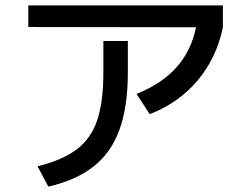

<svg xmlns="http://www.w3.org/2000/svg" viewBox="-20 -692 904 712"><path d="M363.3 -423.8V-540H454.1V-423.8Q454.1 -297.9 423.6 -212.6Q393.1 -127.4 328.4 -75.7Q263.7 -23.9 159.2 0L119.1 -75.2Q212.4 -98.6 264.9 -138.4Q317.4 -178.2 340.3 -245.8Q363.3 -313.5 363.3 -423.8ZM85 -671.9H806.6V-590.8Q783.2 -477.5 712.9 -393.8Q642.6 -310.1 535.2 -268.6L486.3 -343.8Q580.1 -381.3 634.5 -442.4Q689 -503.4 707 -590.8L85 -591.8Z"/></svg>

Font: Pretendard GOV Medium
Style: Regular
Weight: 500
Designer: Base glyphs from Inter by Rasmus Andersson; Hangeul glyphs from Noto Sans CJK(Source Han Sans) by Jang Soo-young and Kan
Foundry: Kil Hyung-jin
Version: Version 1.309